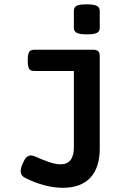

<svg xmlns="http://www.w3.org/2000/svg" viewBox="-20 -686 640 906"><path d="M450.7 -420.4V14.6Q450.7 105.5 406 152.8Q361.3 200.2 276.4 200.2Q234.4 200.2 189.2 188.2Q144 176.3 99.6 153.8Q77.6 143.1 77.6 121.1Q77.6 107.4 86.4 86.9Q95.2 66.4 104.5 56.9Q113.8 47.4 126 47.4Q132.8 47.4 143.1 51.3Q183.1 69.3 213.1 79.3Q243.2 89.4 265.6 89.4Q328.6 89.4 328.6 8.3V-351.1H141.6Q129.9 -351.1 123.5 -355Q117.2 -358.9 114 -369.6Q110.8 -380.4 110.8 -400.9Q110.8 -421.4 114 -432.1Q117.2 -442.9 123.5 -447Q129.9 -451.2 141.6 -451.2H419.9Q436.5 -451.2 443.6 -444.1Q450.7 -437 450.7 -420.4ZM450.7 -634.8V-554.7Q450.7 -538.1 437.7 -531Q424.8 -523.9 390.6 -523.9Q356.4 -523.9 342.5 -531Q328.6 -538.1 328.6 -554.7V-634.8Q328.6 -651.9 341.3 -658.7Q354 -665.5 388.2 -665.5Q422.9 -665.5 436.8 -658.4Q450.7 -651.4 450.7 -634.8Z"/></svg>

Font: Courier Prime
Style: Bold
Weight: 700
Designer: Alan Dague-Greene, Quote-Unquote Apps
Foundry: Quote-Unquote Apps
Version: Version 3.018